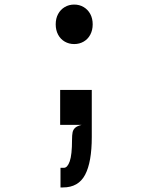

<svg xmlns="http://www.w3.org/2000/svg" viewBox="-20 -547 640 841"><path d="M224 -440.5Q224 -466 234.5 -485.5Q245 -505 263.5 -516Q282 -527 305 -527Q328 -527 346.5 -516Q365 -505 375.5 -485.5Q386 -466 386 -440.5Q386 -415 375.5 -395.2Q365 -375.5 346.5 -364.8Q328 -354 305 -354Q282 -354 263.5 -364.8Q245 -375.5 234.5 -395.2Q224 -415 224 -440.5ZM245 274V188H260Q275.5 188 285.5 159.5Q295.5 131 295.5 66Q295.5 44.5 298 32.5Q300.5 20.5 309.5 12.5Q318.5 4.5 337.5 0H243.5V-153H382V53.5Q382 163 352.8 218.5Q323.5 274 256 274Z"/></svg>

Font: SplineSansMono30
Style: Regular
Weight: 400
Designer: Eben Sorkin, Mirko Velimirovic
Foundry: Sorkin Type
Version: Version 1.000